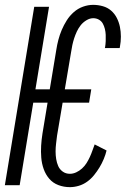

<svg xmlns="http://www.w3.org/2000/svg" viewBox="-20 -763 540 791"><path d="M268 8Q243 8 220.5 -0.5Q198 -9 183 -26.5Q168 -44 160 -66.5Q152 -89 150 -113.5Q148 -138 149.5 -163Q151 -188 155 -213L176 -340H117L61 0H0L121 -735H182L126 -395H185L212 -558Q215 -578 220.5 -599Q226 -620 234.5 -640Q243 -660 255 -679Q267 -698 284 -713Q301 -728 322 -735.5Q343 -743 364 -743Q384 -743 403.5 -737.5Q423 -732 437.5 -719.5Q452 -707 461 -689.5Q470 -672 474 -652.5Q478 -633 478 -612Q478 -591 474 -570L473 -565H412L413 -569Q415 -581 415.5 -594Q416 -607 415.5 -619.5Q415 -632 412 -644Q409 -656 403.5 -666Q398 -676 387.5 -682Q377 -688 364 -688Q350 -688 336 -679.5Q322 -671 312.5 -659Q303 -647 296.5 -633Q290 -619 285.5 -605Q281 -591 278 -577Q275 -563 273 -549L247 -395H356L347 -340H238L215 -204Q213 -187 211 -171Q209 -155 209 -139Q209 -123 211.5 -107.5Q214 -92 220 -78.5Q226 -65 238.5 -56Q251 -47 268 -47Q281 -47 294 -53Q307 -59 318 -69Q329 -79 336.5 -91Q344 -103 350 -116Q356 -129 360.5 -142Q365 -155 370 -168L419 -143Q415 -126 407.5 -108Q400 -90 390 -73.5Q380 -57 367.5 -41.5Q355 -26 339 -14.5Q323 -3 304.5 2.5Q286 8 268 8Z"/></svg>

Font: Iosevka SS18 Light
Style: Italic
Weight: 300
Italic angle: -9°
Monospace: yes
Designer: Belleve Invis
Foundry: Belleve Invis
Version: Version 25.1.1; ttfautohint (v1.8.4)